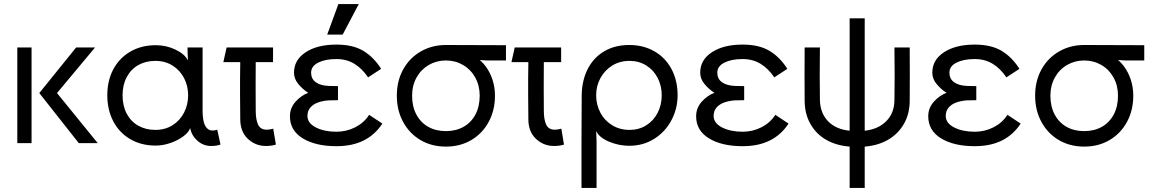

<svg xmlns="http://www.w3.org/2000/svg" viewBox="-20 -703 5660 943"><path d="M135 -470V0H65V-470ZM354 -470H447L260 -246L460 0H367L173 -246Z M904 -235Q904 -281 884 -319.5Q864 -358 827.5 -381Q791 -404 743 -404Q696 -404 659.5 -383.5Q623 -363 602.5 -324.5Q582 -286 582 -235Q582 -183 602.5 -144.5Q623 -106 659.5 -85.5Q696 -65 743 -65Q791 -65 827.5 -88Q864 -111 884 -150Q904 -189 904 -235ZM745 -481Q797 -481 842.5 -459Q888 -437 903 -406L901 -458V-470H975V-161Q975 -125 981.5 -101.5Q988 -78 1003.5 -67.5Q1019 -57 1047 -66L1063 7Q1051 11 1040 12.5Q1029 14 1016 14Q979 14 950 -11.5Q921 -37 914 -74Q907 -53 880 -33Q853 -13 816.5 -0.5Q780 12 745 12Q673 12 619 -20Q565 -52 536 -108Q507 -164 507 -235Q507 -308 537 -363.5Q567 -419 621 -450Q675 -481 745 -481Z M1160 -118 1159 -238Q1159 -279 1159 -317.5Q1159 -356 1160 -398H1077L1093 -470H1321V-398H1236Q1235 -279 1236 -159Q1236 -116 1247.5 -91Q1259 -66 1290 -66Q1305 -66 1322 -71L1335 7Q1314 14 1286 14Q1235 14 1197.5 -21Q1160 -56 1160 -118Z M1632 15Q1530 15 1467 -23.5Q1404 -62 1404 -132Q1404 -173 1432 -204Q1460 -235 1494 -247Q1466 -265 1445 -290.5Q1424 -316 1424 -346Q1424 -409 1481.5 -446.5Q1539 -484 1632 -484Q1713 -484 1764 -453.5Q1815 -423 1852 -365L1788 -323Q1758 -367 1720 -390Q1682 -413 1632 -413Q1578 -413 1543 -395.5Q1508 -378 1508 -346Q1508 -316 1530.5 -299.5Q1553 -283 1593 -281Q1617 -281 1640 -280V-211Q1617 -211 1593 -210Q1565 -208 1541.5 -199.5Q1518 -191 1504 -174.5Q1490 -158 1490 -134Q1490 -98 1531.5 -77Q1573 -56 1632 -56Q1682 -56 1725 -78Q1768 -100 1793 -139L1858 -96Q1822 -41 1766 -13Q1710 15 1632 15ZM1742 -683 1663 -533H1587L1642 -683Z M2004 -233Q2004 -180 2025 -140.5Q2046 -101 2083.5 -80Q2121 -59 2170 -59Q2219 -59 2256.5 -80Q2294 -101 2315 -140.5Q2336 -180 2336 -233Q2336 -283 2314 -322.5Q2292 -362 2254 -384Q2216 -406 2170 -406Q2124 -406 2086 -384Q2048 -362 2026 -322.5Q2004 -283 2004 -233ZM2170 -482Q2383 -482 2465 -481V-406H2373L2303 -410L2314 -425Q2345 -405 2366.5 -375.5Q2388 -346 2399.5 -309.5Q2411 -273 2411 -233Q2411 -161 2380 -104Q2349 -47 2294.5 -15Q2240 17 2170 17Q2100 17 2045.5 -15Q1991 -47 1960 -104Q1929 -161 1929 -233Q1929 -306 1960.5 -362.5Q1992 -419 2047 -450.5Q2102 -482 2170 -482Z M2575 -118 2574 -238Q2574 -279 2574 -317.5Q2574 -356 2575 -398H2492L2508 -470H2736V-398H2651Q2650 -279 2651 -159Q2651 -116 2662.5 -91Q2674 -66 2705 -66Q2720 -66 2737 -71L2750 7Q2729 14 2701 14Q2650 14 2612.5 -21Q2575 -56 2575 -118Z M3230 -235Q3230 -282 3210 -320.5Q3190 -359 3154 -381.5Q3118 -404 3072 -404Q3024 -404 2987 -381Q2950 -358 2929 -319.5Q2908 -281 2908 -235Q2908 -189 2928.5 -150Q2949 -111 2986.5 -88Q3024 -65 3072 -65Q3118 -65 3154 -87.5Q3190 -110 3210 -149Q3230 -188 3230 -235ZM3308 -235Q3308 -169 3277.5 -112Q3247 -55 3193 -21Q3139 13 3070 13Q3019 13 2970.5 -7.5Q2922 -28 2908 -60L2910 -8V220H2836V-8Q2836 -159 2837 -235Q2838 -308 2866.5 -364Q2895 -420 2947.5 -451Q3000 -482 3070 -482Q3140 -482 3194 -451Q3248 -420 3278 -364Q3308 -308 3308 -235Z M3627 15Q3525 15 3462 -23.5Q3399 -62 3399 -132Q3399 -173 3427 -204Q3455 -235 3489 -247Q3461 -265 3440 -290.5Q3419 -316 3419 -346Q3419 -409 3476.5 -446.5Q3534 -484 3627 -484Q3708 -484 3759 -453.5Q3810 -423 3847 -365L3783 -323Q3753 -367 3715 -390Q3677 -413 3627 -413Q3573 -413 3538 -395.5Q3503 -378 3503 -346Q3503 -316 3525.5 -299.5Q3548 -283 3588 -281Q3612 -281 3635 -280V-211Q3612 -211 3588 -210Q3560 -208 3536.5 -199.5Q3513 -191 3499 -174.5Q3485 -158 3485 -134Q3485 -98 3526.5 -77Q3568 -56 3627 -56Q3677 -56 3720 -78Q3763 -100 3788 -139L3853 -96Q3817 -41 3761 -13Q3705 15 3627 15Z M4007 -210Q4009 -147 4047 -107.5Q4085 -68 4153 -61V-613H4227V-61Q4293 -68 4332.5 -107.5Q4372 -147 4373 -210Q4374 -276 4374 -331.5Q4374 -387 4373 -470H4448Q4449 -324 4448 -210Q4448 -144 4419.5 -94.5Q4391 -45 4341.5 -16.5Q4292 12 4227 17V220H4153V17Q4088 12 4038.5 -16Q3989 -44 3960.5 -94Q3932 -144 3932 -210Q3931 -324 3932 -470H4007Q4006 -387 4006 -331.5Q4006 -276 4007 -210Z M4767 15Q4665 15 4602 -23.5Q4539 -62 4539 -132Q4539 -173 4567 -204Q4595 -235 4629 -247Q4601 -265 4580 -290.5Q4559 -316 4559 -346Q4559 -409 4616.5 -446.5Q4674 -484 4767 -484Q4848 -484 4899 -453.5Q4950 -423 4987 -365L4923 -323Q4893 -367 4855 -390Q4817 -413 4767 -413Q4713 -413 4678 -395.5Q4643 -378 4643 -346Q4643 -316 4665.5 -299.5Q4688 -283 4728 -281Q4752 -281 4775 -280V-211Q4752 -211 4728 -210Q4700 -208 4676.5 -199.5Q4653 -191 4639 -174.5Q4625 -158 4625 -134Q4625 -98 4666.5 -77Q4708 -56 4767 -56Q4817 -56 4860 -78Q4903 -100 4928 -139L4993 -96Q4957 -41 4901 -13Q4845 15 4767 15Z M5139 -233Q5139 -180 5160 -140.5Q5181 -101 5218.5 -80Q5256 -59 5305 -59Q5354 -59 5391.5 -80Q5429 -101 5450 -140.5Q5471 -180 5471 -233Q5471 -283 5449 -322.5Q5427 -362 5389 -384Q5351 -406 5305 -406Q5259 -406 5221 -384Q5183 -362 5161 -322.5Q5139 -283 5139 -233ZM5305 -482Q5518 -482 5600 -481V-406H5508L5438 -410L5449 -425Q5480 -405 5501.5 -375.5Q5523 -346 5534.5 -309.5Q5546 -273 5546 -233Q5546 -161 5515 -104Q5484 -47 5429.5 -15Q5375 17 5305 17Q5235 17 5180.5 -15Q5126 -47 5095 -104Q5064 -161 5064 -233Q5064 -306 5095.5 -362.5Q5127 -419 5182 -450.5Q5237 -482 5305 -482Z"/></svg>

Font: Kreadon
Style: Regular
Weight: 400
Designer: kohakuno
Foundry: StudioGnu
Version: Version 1.000;Glyphs 3.1.2 (3151)